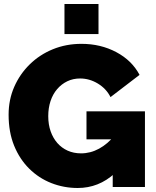

<svg xmlns="http://www.w3.org/2000/svg" viewBox="-20 -934 779 959"><path d="M368 5Q299 5 236.5 -19.5Q174 -44 126 -91.5Q78 -139 50.5 -206.5Q23 -274 23 -361Q23 -436 51 -500Q79 -564 128.5 -612.5Q178 -661 244 -688Q310 -715 387 -715Q483 -715 561 -673.5Q639 -632 677 -560L532 -449Q511 -491 469 -516.5Q427 -542 380 -542Q345 -542 316 -528Q287 -514 265.5 -489Q244 -464 232.5 -429.5Q221 -395 221 -354Q221 -312 233 -278Q245 -244 266.5 -219.5Q288 -195 318 -181.5Q348 -168 385 -168Q432 -168 475 -191.5Q518 -215 553 -258V-68Q473 5 368 5ZM543 -238H412V-378H704V0H543ZM302 -764V-914H472V-764Z"/></svg>

Font: Raleway Thin Black
Style: Regular
Weight: 900
Version: Version 4.026